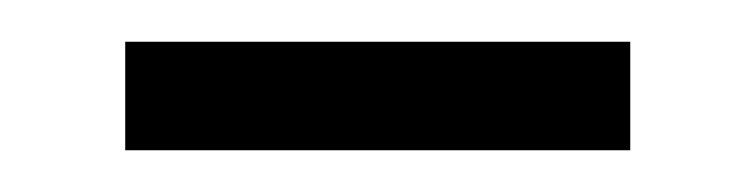

<svg xmlns="http://www.w3.org/2000/svg" viewBox="-20 -316 362 92"><path d="M40 -244V-296H282V-244Z"/></svg>

Font: BC Sans Light
Style: Regular
Weight: 300
Designer: Monotype Design Team
Foundry: Monotype Imaging Inc.
Version: Version 2.000;GOOG;noto-source:20170915:90ef993387c0